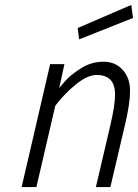

<svg xmlns="http://www.w3.org/2000/svg" viewBox="-20 -761 561 781"><path d="M373 -456C423 -456 448 -429.7 448 -377C448 -347.7 441.7 -306 429 -252L370 0H429L489 -256C502.3 -312 509 -357.3 509 -392C509 -426.7 499 -455 479 -477C459 -499 432.8 -510 400.5 -510C368.2 -510 337.7 -501 309 -483C280.3 -465 258.7 -447.3 244 -430L221 -403L242 -500H184L68 0H128L205 -331L215.5 -344.5C219.8 -350.2 228.7 -360.2 242 -374.5C255.3 -388.8 268.7 -401.3 282 -412C316 -441.3 346.3 -456 373 -456ZM302 -601 521 -688 514 -741 296 -647Z"/></svg>

Font: Titillium Web
Style: Light Italic
Weight: 300
Italic angle: -13°
Version: Version 1.001;PS 57.000;hotconv 1.0.70;makeotf.lib2.5.55311